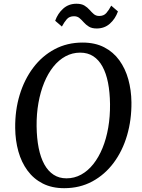

<svg xmlns="http://www.w3.org/2000/svg" viewBox="-20 -976 742 1006"><path d="M316.4 10Q251.9 10 203.9 -14.5Q155.9 -39 124.1 -82.3Q92.3 -125.5 76.3 -182.6Q60.3 -239.7 59.6 -304.9Q58.5 -397.5 83 -478.5Q107.5 -559.5 154.1 -621.3Q200.6 -683.1 266.1 -718Q331.6 -753 412.6 -753Q478 -753 526 -728.2Q574 -703.4 605.3 -660Q636.7 -616.6 652.3 -560.3Q667.9 -504 668.7 -440.6Q669.7 -348.4 645.8 -266.8Q621.9 -185.3 575.7 -123.2Q529.4 -61 463.9 -25.5Q398.3 10 316.4 10ZM328.3 -41.6Q369.6 -41.6 405.2 -61.1Q440.8 -80.6 469 -116.2Q497.2 -151.8 517.1 -200.3Q537 -248.8 547.1 -307.3Q557.2 -365.7 556.5 -430.7Q555.8 -492.7 546 -542.4Q536.2 -592.1 516.9 -627.3Q497.6 -662.6 468.6 -681.4Q439.6 -700.2 400.1 -700.2Q358.9 -700.2 323.2 -680.9Q287.5 -661.5 259.4 -626.4Q231.3 -591.2 211.5 -543Q191.7 -494.7 181.4 -436.7Q171.1 -378.7 171.8 -314.2Q172.6 -251.2 182.6 -200.9Q192.7 -150.5 212.2 -114.9Q231.8 -79.4 260.8 -60.5Q289.7 -41.6 328.3 -41.6ZM486.8 -826.8Q461.3 -826.8 445.7 -836.5Q430.1 -846.2 419 -858.9Q408 -871.5 396.5 -881.2Q385.1 -890.9 367.8 -890.9Q343.5 -890.9 330 -875.4Q316.5 -859.9 304.3 -836.9L269.1 -867.2Q283 -906.1 311.5 -931.2Q340 -956.4 380.5 -956.4Q406.8 -956.4 422.5 -946.8Q438.2 -937.2 449.2 -924.5Q460.3 -911.8 471.5 -902.1Q482.8 -892.5 499.6 -892.3Q523.6 -892.2 537.2 -907.8Q550.8 -923.5 562.8 -946.4L598 -916.1Q584.2 -877.3 555.7 -852Q527.3 -826.8 486.8 -826.8Z"/></svg>

Font: Merriweather Light
Style: Italic
Weight: 300
Italic angle: -7.8°
Designer: Eben Sorkin
Foundry: Eben Sorkin
Version: Version 2.101